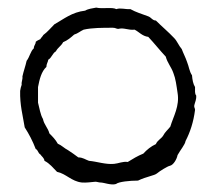

<svg xmlns="http://www.w3.org/2000/svg" viewBox="-20 -495 589 505"><path d="M468 -124C480 -147 489 -174 493 -206C493 -211 490 -212 491 -218C493 -227 497 -233 496 -244C492 -248 493 -257 493 -266C488 -274 486 -285 485 -297C478 -307 477 -320 472 -332C468 -344 462 -355 458 -366C450 -375 446 -387 438 -395C423 -411 406 -425 390 -441C381 -441 378 -449 370 -452C354 -458 337 -463 323 -471C310 -470 297 -475 286 -471C275 -477 250 -471 233 -475C223 -473 212 -472 204 -467C169 -463 148 -445 123 -431C113 -421 105 -411 94 -403C92 -399 88 -396 86 -392C82 -390 77 -388 74 -385C74 -378 69 -376 69 -368C60 -360 58 -345 50 -335C47 -321 42 -308 39 -294C40 -285 36 -281 37 -272C35 -267 34 -262 33 -256C32 -219 40 -191 45 -160C56 -143 66 -124 74 -103C80 -101 80 -92 86 -89C90 -83 96 -80 97 -72C111 -65 120 -53 130 -43C154 -38 168 -18 195 -15C207 -14 219 -16 231 -17C235 -17 240 -15 244 -15C254 -15 272 -7 285 -11C292 -17 321 -20 343 -20C366 -31 386 -33 393 -39C400 -45 421 -58 427 -59C436 -61 445 -76 447 -87C454 -100 467 -115 468 -124ZM436 -303C442 -288 444 -271 447 -251C453 -216 436 -189 428 -162C422 -154 414 -148 409 -138C404 -130 394 -126 390 -116C377 -110 366 -101 357 -91C342 -85 329 -77 316 -69C303 -71 292 -65 280 -64C257 -62 236 -70 214 -72C205 -75 198 -81 186 -81C177 -88 168 -94 159 -100C149 -105 142 -113 132 -117C126 -128 118 -136 110 -144C106 -159 96 -167 93 -182C86 -194 84 -210 80 -225V-266C84 -287 89 -307 102 -319C102 -327 106 -331 107 -338C116 -343 118 -355 127 -360C132 -370 141 -374 146 -384C158 -389 166 -396 175 -404C185 -407 191 -413 200 -417C222 -422 250 -422 277 -422C284 -422 286 -419 291 -419C306 -423 317 -415 334 -417C346 -411 354 -400 370 -398C386 -381 400 -363 416 -346C420 -330 431 -318 436 -303Z"/></svg>

Font: FuturaRener
Style: Light
Weight: 300
Designer: BSozoo
Foundry: BSozoo
Version: Version 1.0